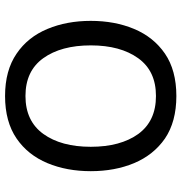

<svg xmlns="http://www.w3.org/2000/svg" viewBox="2 -733 737 781"><g transform="rotate(90 370.5 -342.5)"><path d="M370.6 -691.4C300.8 -691.4 243.2 -675.8 198.2 -645C152.8 -613.8 119.6 -571.8 97.7 -519.5C75.7 -466.8 64.9 -408.2 64.9 -343.3C64.9 -278.3 75.7 -219.7 97.7 -167C119.6 -114.3 152.8 -72.3 198.2 -41.5C243.7 -10.3 300.8 5.4 370.6 5.4C440.4 5.4 498 -10.3 543.5 -41.5C588.4 -72.3 621.6 -114.3 643.6 -167C665.5 -219.7 676.3 -278.3 676.3 -343.3C676.3 -408.2 665.5 -466.8 643.6 -519.5C621.6 -571.8 588.4 -613.8 543.5 -645C498 -675.8 440.4 -691.4 370.6 -691.4ZM370.6 -608.4C438.5 -608.4 489.7 -584.5 524.9 -536.6C559.6 -488.3 577.1 -423.8 577.1 -343.3C577.1 -262.7 559.6 -198.7 524.9 -150.4C490.2 -102.1 438.5 -77.6 370.6 -77.6C302.7 -77.6 251.5 -101.6 216.8 -149.9C182.1 -198.2 164.6 -262.7 164.6 -343.3C164.6 -423.8 182.1 -487.8 216.8 -536.1C251.5 -584.5 302.7 -608.4 370.6 -608.4Z"/></g></svg>

Font: Estedad Medium
Style: Regular
Weight: 500
Designer: Amin Abedi
Version: Version 7.3